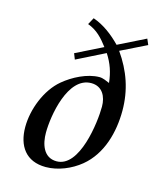

<svg xmlns="http://www.w3.org/2000/svg" viewBox="-109 -798 771 895"><g transform="rotate(15 276.0 -350.0)"><path d="M55 -142C55 -51 99 14 195 14C254 14 316 -12 361 -49C444 -117 473 -229 473 -332C473 -431 443 -517 386 -598L510 -659L498 -687L367 -622C329 -661 284 -696 232 -714L214 -681C259 -665 287 -634 315 -597L186 -533L197 -505L333 -573C360 -531 374 -491 379 -441C365 -447 346 -456 330 -456C271 -456 204 -421 160 -384C94 -329 55 -227 55 -142ZM155 -141C155 -223 187 -419 300 -419C354 -419 376 -374 376 -326C376 -249 348 -25 237 -25C173 -25 155 -88 155 -141Z"/></g></svg>

Font: KpRoman
Style: SemiboldItalic
Weight: 600
Italic angle: -11°
Version: Version 0.66